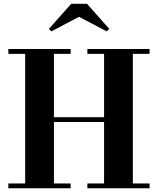

<svg xmlns="http://www.w3.org/2000/svg" viewBox="-20 -1014 850 1034"><path d="M785.5 -750V-724H695.5V-26H785.5V0H450.5V-26H540.5V-357H270.5V-26H360.5V0H25V-26H115.5V-724H25V-750H360.5V-724H270.5V-383H540.5V-724H450.5V-750ZM256.5 -845 243.5 -858.5 363.5 -993.5H448.5L568.5 -858.5L555 -845L405.5 -923.5Z"/></svg>

Font: Bodoni Moda 9pt
Style: Bold
Weight: 700
Designer: Owen Earl
Foundry: indestructible type
Version: Version 2.005